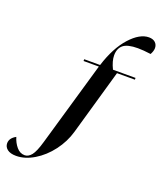

<svg xmlns="http://www.w3.org/2000/svg" viewBox="-404 -882 1004 1191"><g transform="rotate(20 98.0 -286.5)"><path d="M-231.9 145Q-231.9 110.4 -191.9 88.9Q-181.2 125 -158.7 151.6Q-136.2 178.2 -105 178.2Q-80.6 178.2 -60.5 153.3Q-40.5 128.4 -21 60.1L140.1 -496.1H39.1V-507.8H144Q183.1 -631.8 246.8 -702.4Q310.5 -772.9 371.1 -772.9Q397.9 -772.9 413.1 -758.8Q428.2 -744.6 428.2 -722.2Q428.2 -703.1 415 -679.2Q364.7 -686 329.1 -686Q260.7 -686 232.9 -662.8Q205.1 -639.6 205.1 -594.2Q205.1 -556.6 229 -507.8H377.9V-496.1H259.8L136.2 -64Q116.2 6.3 70.1 67.4Q23.9 128.4 -35.9 164.3Q-95.7 200.2 -153.8 200.2Q-191.9 200.2 -211.9 184.6Q-231.9 168.9 -231.9 145Z"/></g></svg>

Font: Nyght Serif Medium Italic
Style: Regular
Weight: 500
Italic angle: -16°
Designer: Maksym Kobuzan
Version: Version 0.410;Glyphs 3.1.2 (3151)